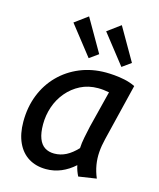

<svg xmlns="http://www.w3.org/2000/svg" viewBox="-118 -866 795 963"><g transform="rotate(15 279.5 -385.0)"><path d="M213 13Q161 13 122.5 -10.5Q84 -34 63 -79.5Q42 -125 42 -188Q42 -264 67 -327Q92 -390 137.5 -436Q183 -482 244.5 -507.5Q306 -533 379 -533Q397 -533 422.5 -531Q448 -529 477 -523Q506 -517 533 -504L461 -209Q452 -173 449.5 -139.5Q447 -106 452.5 -73Q458 -40 472 -7L379 7Q373 -5 368 -18.5Q363 -32 360 -47Q328 -18 291 -2.5Q254 13 213 13ZM232 -73Q265 -73 294 -88Q323 -103 351 -133Q352 -159 358.5 -191Q365 -223 371 -250L419 -441Q403 -444 389.5 -445.5Q376 -447 361 -447Q311 -447 270.5 -426.5Q230 -406 200.5 -371Q171 -336 156 -292Q141 -248 141 -201Q141 -156 152 -127.5Q163 -99 183.5 -86Q204 -73 232 -73ZM446 -580 326 -733 394 -783 492 -613ZM276 -580 156 -733 224 -783 322 -613Z"/></g></svg>

Font: Ubuntu Sans Medium
Style: Italic
Weight: 500
Italic angle: -13.5°
Designer: Dalton Maag Ltd
Foundry: Dalton Maag Ltd
Version: Version 1.006